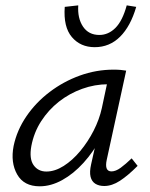

<svg xmlns="http://www.w3.org/2000/svg" viewBox="-20 -671 545 698"><path d="M124.3 6.3Q66.8 6.3 42.4 -36.9Q17.9 -80.1 29.5 -140.4Q41.5 -197.5 75.8 -247.9Q110.1 -298.3 160.4 -336.5Q210.6 -374.7 270.3 -396.3Q330 -417.8 392.6 -417.8Q407.6 -417.8 418.6 -416.8Q429.5 -415.7 438.7 -414.2L368 -89.9Q359.1 -47.9 385.3 -47.9Q400.6 -47.9 418.8 -61.1Q436.9 -74.4 458.6 -95.3L480.3 -68Q445.1 -32.6 416 -13.7Q387 5.2 358.8 5.2Q339.8 5.2 326.6 -3Q313.5 -11.2 309.2 -28.6Q305 -46 311.2 -73.4L349.2 -243L386.4 -277Q373.6 -220.5 346.6 -169.6Q319.5 -118.6 283.4 -78.9Q247.3 -39.1 206.2 -16.4Q165.1 6.3 124.3 6.3ZM148.6 -47.4Q179.5 -47.4 211.5 -67.7Q243.5 -88 271.5 -121.6Q299.6 -155.3 320.5 -196.2Q341.3 -237.2 350.2 -278L373.8 -388.8L406.5 -362.2Q399.8 -363.7 390.8 -364.2Q381.8 -364.7 373.3 -364.7Q324.5 -364.7 278.5 -348Q232.5 -331.4 194.3 -301.5Q156.2 -271.5 129.7 -230.5Q103.3 -189.5 94 -140.4Q85.6 -94.2 102 -70.8Q118.5 -47.4 148.6 -47.4ZM324.4 -499.5Q272.4 -499.5 241.2 -536.3Q210 -573 215.4 -646L264.5 -651.5Q261.4 -604.9 281.7 -574.4Q302.1 -543.9 341.2 -543.9Q373.9 -543.9 399.6 -569.5Q425.3 -595.1 440.7 -651.5L475.2 -646Q454.7 -575.5 416.5 -537.5Q378.2 -499.5 324.4 -499.5Z"/></svg>

Font: Ysabeau
Style: Bold Italic
Weight: 700
Italic angle: -12°
Designer: Christian Thalmann (Catharsis Fonts)
Version: Version 2.002